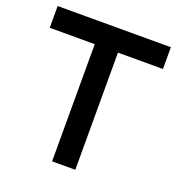

<svg xmlns="http://www.w3.org/2000/svg" viewBox="-130 -828 868 935"><g transform="rotate(20 303.5 -360.0)"><path d="M363.5 0H243.2V-607.2H10V-720H596.7V-607.2H363.5Z"/></g></svg>

Font: Manrope Variable Light
Style: Regular
Weight: 200
Designer: Mikhail Sharanda
Foundry: Mikhail Sharanda
Version: Version 4.505